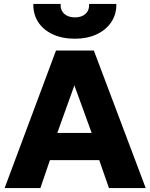

<svg xmlns="http://www.w3.org/2000/svg" viewBox="-20 -957 765 977"><path d="M3.5 0 265 -700H457.5L721.5 0H534.5L485 -142H234L185.5 0ZM271.5 -280.5H446.5L358.5 -522.5ZM361.5 -760Q297 -760 248.8 -782.2Q200.5 -804.5 174.5 -844.5Q148.5 -884.5 149.5 -937H288.5Q286.5 -906 306.5 -887.2Q326.5 -868.5 361.5 -868.5Q396 -868.5 415.8 -887.2Q435.5 -906 433.5 -937H572Q573 -884.5 546.2 -844.5Q519.5 -804.5 471.5 -782.2Q423.5 -760 361.5 -760Z"/></svg>

Font: Geologica Cursive
Style: Bold
Weight: 700
Designer: Sindre Bremnes, Frode Helland
Foundry: Monokrom Skriftforlag AS
Version: Version 1.010;gftools[0.9.28]